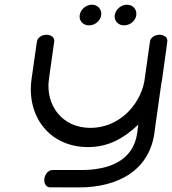

<svg xmlns="http://www.w3.org/2000/svg" viewBox="-20 -740 739 825"><path d="M665.7 -590.6H665.5C644.6 -590.6 626.6 -577.6 624.5 -562.6L600.3 -390.4C579.4 -283.1 487.5 -190.5 368.7 -190.5C246.1 -190.5 174.7 -289.1 190.3 -400.6C206 -512.1 213.1 -562.6 213.1 -562.6C215.3 -577.6 200.9 -590.6 180 -590.6C159.1 -590.6 141.2 -577.6 139 -562.6C139 -562.6 138.3 -562.1 115.6 -400.6C92.9 -239.1 193.8 -108 358.1 -108C445.6 -108 511.3 -145.2 574.2 -204.4L571.5 -185.6C571.4 -184.4 571.4 -183.3 571.4 -182.1C570.8 -177.5 570.1 -172.5 569.3 -167.1C552.6 -48.3 445.8 -9.5 331.1 -9.5C216.5 -9.5 204.7 -9.5 204.7 -9.5C189.3 -9.5 173.7 6.7 170.7 27.6C167.8 48.5 178.8 64.6 194.2 64.6C194.2 64.6 154.7 65.3 319.9 65.3C485.2 65.3 629.2 -6.8 645.6 -185.6C645.8 -185.7 649.6 -213.6 672.6 -377.3C674.3 -385 675.7 -392.8 676.8 -400.6C699.5 -562.1 698.9 -562.6 698.9 -562.6C701 -577.6 686.6 -590.6 665.7 -590.6ZM575.1 -208.2C574.7 -207.2 574.5 -206.1 574.3 -205C575.2 -210.9 582.3 -260.1 575.1 -208.2ZM362.5 -631C387.5 -631 411.4 -649.8 414.9 -674.8C418.4 -699.8 400 -719.8 375 -719.8C350 -719.8 325.9 -699.8 322.4 -674.8C318.9 -649.8 337.5 -631 362.5 -631ZM513.2 -631C538.2 -631 562 -649.8 565.6 -674.8C569.1 -699.8 550.6 -719.8 525.6 -719.8C500.6 -719.8 476.6 -699.8 473.1 -674.8C469.5 -649.8 488.2 -631 513.2 -631Z"/></svg>

Font: Hi.
Style: Tall Oblique
Weight: 400
Designer: Mew Too, Robert Jablonski
Foundry: Cannot Into Space Fonts
Version: Version 1.996